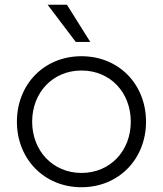

<svg xmlns="http://www.w3.org/2000/svg" viewBox="-20 -776 684 806"><path d="M359 -600 261 -756H180L298 -600ZM322 10C479 10 593 -109 593 -265C593 -422 479 -540 322 -540C165 -540 51 -422 51 -265C51 -109 165 10 322 10ZM322 -50C202 -50 115 -143 115 -265C115 -388 202 -480 322 -480C443 -480 529 -388 529 -265C529 -143 443 -50 322 -50Z"/></svg>

Font: Roundo
Style: Regular
Weight: 400
Designer: Shiva Nallaperumal
Foundry: Indian Type Foundry
Version: Version 2.000